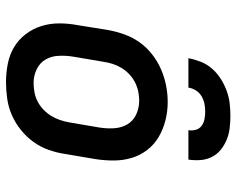

<svg xmlns="http://www.w3.org/2000/svg" viewBox="-94 -686 788 640"><g transform="rotate(90 300.0 -366.0)"><path d="M254 8Q223 8 192.5 2Q162 -4 137 -19Q112 -34 94 -57.5Q76 -81 67 -109.5Q58 -138 58 -169.5Q58 -201 64 -232L80 -332Q85 -359 94.5 -386Q104 -413 120.5 -436.5Q137 -460 160.5 -478.5Q184 -497 210.5 -508.5Q237 -520 264.5 -525.5Q292 -531 320 -531Q351 -531 381 -523.5Q411 -516 436.5 -501Q462 -486 480 -462.5Q498 -439 506.5 -410.5Q515 -382 515 -350.5Q515 -319 510 -288L493 -188Q489 -161 479.5 -134Q470 -107 453 -83.5Q436 -60 413 -41.5Q390 -23 363.5 -11.5Q337 0 309 4Q281 8 254 8ZM256 -84Q272 -84 288 -87Q304 -90 318.5 -97.5Q333 -105 345.5 -117Q358 -129 366.5 -143Q375 -157 380 -172Q385 -187 388 -203L405 -303Q409 -328 407.5 -352.5Q406 -377 394.5 -396.5Q383 -416 361.5 -426Q340 -436 315 -436Q299 -436 283.5 -432.5Q268 -429 253.5 -421.5Q239 -414 227 -402.5Q215 -391 206.5 -377Q198 -363 193 -347.5Q188 -332 186 -317L169 -217Q165 -193 166 -168.5Q167 -144 178 -124.5Q189 -105 210.5 -94.5Q232 -84 256 -84Q256 -84 256 -84Q256 -84 256 -84ZM174 -600Q178 -621 186 -641.5Q194 -662 209 -679Q224 -696 243 -708Q262 -720 282.5 -727.5Q303 -735 324 -737.5Q345 -740 366 -740Q387 -740 407.5 -737.5Q428 -735 446 -727.5Q464 -720 479 -708Q494 -696 503 -678.5Q512 -661 513.5 -640.5Q515 -620 512 -600H414Q416 -613 412.5 -625Q409 -637 399.5 -644Q390 -651 377.5 -653.5Q365 -656 352 -656Q339 -656 326 -653.5Q313 -651 301 -644Q289 -637 281.5 -625Q274 -613 272 -600Z"/></g></svg>

Font: Iosevka Etoile SmBdObl
Style: Regular
Weight: 600
Italic angle: -9°
Designer: Belleve Invis
Foundry: Belleve Invis
Version: Version 15.5.2; ttfautohint (v1.8.4)